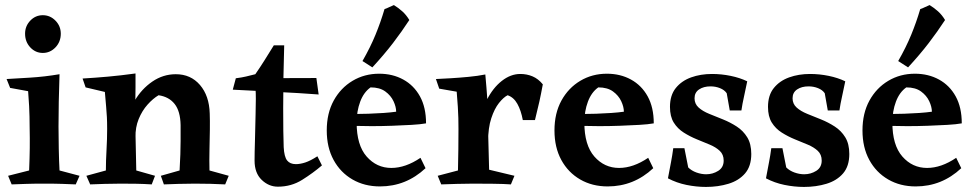

<svg xmlns="http://www.w3.org/2000/svg" viewBox="-20 -728 3842 758"><path d="M215 -435Q213 -377 212 -325.5Q211 -274 211 -228Q211 -191 212 -141Q213 -91 215 -55L294 -34L279 0Q253 -1 227 -2Q201 -3 154 -3Q109 -3 83 -2Q57 -1 26 0L12 -34L95 -55Q97 -104 97.5 -143Q98 -182 97 -226Q97 -249 96.5 -267.5Q96 -286 95 -309Q94 -332 91 -368L20 -381L6 -416Q41 -418 98.5 -421.5Q156 -425 215 -435ZM149 -519Q120 -519 99.5 -541Q79 -563 79 -595Q79 -625 99.5 -646.5Q120 -668 149 -668Q178 -668 199 -646.5Q220 -625 220 -595Q220 -563 199 -541Q178 -519 149 -519Z M674 -435Q733 -435 769.5 -392.5Q806 -350 808 -280Q809 -254 808.5 -216Q808 -178 807 -136Q806 -94 807 -55L883 -34L869 0Q813 -3 749 -3Q713 -3 684.5 -2Q656 -1 627 0L615 -34L689 -55Q691 -92 692 -118.5Q693 -145 693 -171.5Q693 -198 693 -234Q692 -289 669.5 -317.5Q647 -346 606 -352Q584 -339 562.5 -315Q541 -291 527.5 -258Q514 -225 515 -186L479 -230Q484 -283 511.5 -330Q539 -377 581.5 -406Q624 -435 674 -435ZM515 -438Q515 -405 515 -384Q515 -363 514.5 -343Q514 -323 513 -290L518 -55L592 -34L579 0Q548 -2 519 -2.5Q490 -3 457 -3Q421 -3 393 -2Q365 -1 336 0L321 -34L398 -55Q398 -92 400.5 -135.5Q403 -179 403 -219Q403 -246 402 -265.5Q401 -285 399 -307Q397 -329 394 -365L318 -383L306 -418Q357 -421 407 -425.5Q457 -430 515 -438Z M1102 -549Q1100 -488 1099 -423.5Q1098 -359 1098 -301Q1098 -253 1098.5 -211Q1099 -169 1100 -147Q1102 -109 1113.5 -94.5Q1125 -80 1148 -80Q1165 -80 1185 -86.5Q1205 -93 1233 -111L1251 -75Q1216 -45 1173 -18Q1130 9 1077 9Q1041 9 1013 -18Q985 -45 985 -94Q985 -124 986.5 -170.5Q988 -217 989 -277Q990 -312 990 -337Q990 -362 989 -373Q989 -381 977.5 -386.5Q966 -392 950.5 -397Q935 -402 923.5 -407.5Q912 -413 911 -419Q935 -422 951.5 -426Q968 -430 988 -435Q1008 -464 1024 -489.5Q1040 -515 1061 -549ZM1229 -420 1238 -355Q1158 -361 1074.5 -365Q991 -369 899 -374L911 -419Z M1477 -437Q1530 -437 1572 -414Q1614 -391 1638 -347.5Q1662 -304 1662 -241Q1640 -237 1605 -235Q1570 -233 1528.5 -231.5Q1487 -230 1447 -230Q1410 -230 1382.5 -231Q1355 -232 1351 -233V-278Q1359 -278 1382 -278Q1405 -278 1435 -279Q1465 -280 1494 -282Q1523 -284 1544 -287Q1544 -306 1533.5 -328.5Q1523 -351 1501 -367Q1479 -383 1443 -383Q1416 -364 1402 -326.5Q1388 -289 1388 -244Q1388 -155 1427.5 -110Q1467 -65 1525 -65Q1581 -65 1640 -105L1660 -64Q1583 8 1480 8Q1419 8 1371.5 -19.5Q1324 -47 1297 -96.5Q1270 -146 1270 -213Q1270 -281 1297.5 -331Q1325 -381 1372 -409Q1419 -437 1477 -437ZM1535 -708Q1553 -697 1568.5 -683Q1584 -669 1596 -649Q1566 -603 1531.5 -558Q1497 -513 1450 -462L1411 -487Q1442 -541 1462.5 -591Q1483 -641 1498 -692Q1507 -695 1517 -700Q1527 -705 1535 -708Z M1896 -434Q1898 -410 1900.5 -381.5Q1903 -353 1904.5 -328Q1906 -303 1905 -289L1911 -58L2011 -34L1997 0Q1971 -2 1927.5 -2.5Q1884 -3 1848 -3Q1818 -3 1784.5 -2Q1751 -1 1722 0L1708 -34L1788 -55Q1789 -101 1789.5 -139Q1790 -177 1790 -219Q1790 -242 1789.5 -262Q1789 -282 1787.5 -306Q1786 -330 1783 -366L1714 -378L1701 -416Q1724 -417 1758 -419Q1792 -421 1829 -424.5Q1866 -428 1896 -434ZM2034 -436Q2060 -436 2082.5 -426.5Q2105 -417 2123 -395Q2116 -357 2109.5 -327.5Q2103 -298 2092 -254H2044Q2037 -292 2022.5 -318Q2008 -344 1984 -352Q1968 -344 1950 -321.5Q1932 -299 1919.5 -261Q1907 -223 1907 -169L1872 -227Q1878 -286 1902 -333.5Q1926 -381 1961 -408.5Q1996 -436 2034 -436Z M2376 -437Q2429 -437 2471 -414Q2513 -391 2537 -347.5Q2561 -304 2561 -241Q2539 -237 2504 -235Q2469 -233 2427.5 -231.5Q2386 -230 2346 -230Q2309 -230 2281.5 -231Q2254 -232 2250 -233V-278Q2258 -278 2281 -278Q2304 -278 2334 -279Q2364 -280 2393 -282Q2422 -284 2443 -287Q2443 -306 2432.5 -328.5Q2422 -351 2400 -367Q2378 -383 2342 -383Q2315 -364 2301 -326.5Q2287 -289 2287 -244Q2287 -155 2326.5 -110Q2366 -65 2424 -65Q2480 -65 2539 -105L2559 -64Q2482 8 2379 8Q2318 8 2270.5 -19.5Q2223 -47 2196 -96.5Q2169 -146 2169 -213Q2169 -281 2196.5 -331Q2224 -381 2271 -409Q2318 -437 2376 -437Z M2617 -24Q2624 -62 2629 -87.5Q2634 -113 2638 -143H2682L2697 -67Q2710 -54 2729.5 -47Q2749 -40 2768 -40Q2794 -40 2815.5 -53.5Q2837 -67 2837 -94Q2837 -118 2821.5 -132.5Q2806 -147 2782 -157Q2758 -167 2731 -178Q2704 -189 2679.5 -204.5Q2655 -220 2640 -244Q2625 -268 2625 -306Q2625 -352 2648 -380.5Q2671 -409 2708.5 -422.5Q2746 -436 2791 -436Q2828 -436 2864.5 -428.5Q2901 -421 2930 -407Q2923 -372 2917 -345.5Q2911 -319 2907 -292H2861L2849 -360Q2840 -373 2822.5 -380Q2805 -387 2785 -387Q2758 -387 2740 -375Q2722 -363 2722 -340Q2722 -318 2738 -303.5Q2754 -289 2780 -278.5Q2806 -268 2834.5 -256.5Q2863 -245 2888.5 -228.5Q2914 -212 2930 -186Q2946 -160 2946 -120Q2946 -72 2921.5 -43.5Q2897 -15 2856 -2.5Q2815 10 2767 10Q2729 10 2690 2Q2651 -6 2617 -24Z M3004 -24Q3011 -62 3016 -87.5Q3021 -113 3025 -143H3069L3084 -67Q3097 -54 3116.5 -47Q3136 -40 3155 -40Q3181 -40 3202.5 -53.5Q3224 -67 3224 -94Q3224 -118 3208.5 -132.5Q3193 -147 3169 -157Q3145 -167 3118 -178Q3091 -189 3066.5 -204.5Q3042 -220 3027 -244Q3012 -268 3012 -306Q3012 -352 3035 -380.5Q3058 -409 3095.5 -422.5Q3133 -436 3178 -436Q3215 -436 3251.5 -428.5Q3288 -421 3317 -407Q3310 -372 3304 -345.5Q3298 -319 3294 -292H3248L3236 -360Q3227 -373 3209.5 -380Q3192 -387 3172 -387Q3145 -387 3127 -375Q3109 -363 3109 -340Q3109 -318 3125 -303.5Q3141 -289 3167 -278.5Q3193 -268 3221.5 -256.5Q3250 -245 3275.5 -228.5Q3301 -212 3317 -186Q3333 -160 3333 -120Q3333 -72 3308.5 -43.5Q3284 -15 3243 -2.5Q3202 10 3154 10Q3116 10 3077 2Q3038 -6 3004 -24Z M3592 -437Q3645 -437 3687 -414Q3729 -391 3753 -347.5Q3777 -304 3777 -241Q3755 -237 3720 -235Q3685 -233 3643.5 -231.5Q3602 -230 3562 -230Q3525 -230 3497.5 -231Q3470 -232 3466 -233V-278Q3474 -278 3497 -278Q3520 -278 3550 -279Q3580 -280 3609 -282Q3638 -284 3659 -287Q3659 -306 3648.5 -328.5Q3638 -351 3616 -367Q3594 -383 3558 -383Q3531 -364 3517 -326.5Q3503 -289 3503 -244Q3503 -155 3542.5 -110Q3582 -65 3640 -65Q3696 -65 3755 -105L3775 -64Q3698 8 3595 8Q3534 8 3486.5 -19.5Q3439 -47 3412 -96.5Q3385 -146 3385 -213Q3385 -281 3412.5 -331Q3440 -381 3487 -409Q3534 -437 3592 -437ZM3650 -708Q3668 -697 3683.5 -683Q3699 -669 3711 -649Q3681 -603 3646.5 -558Q3612 -513 3565 -462L3526 -487Q3557 -541 3577.5 -591Q3598 -641 3613 -692Q3622 -695 3632 -700Q3642 -705 3650 -708Z"/></svg>

Font: Ruwudu SemiBold
Style: Regular
Weight: 600
Designer: Becca Hirsbrunner Spalinger
Foundry: SIL International
Version: Version 3.000